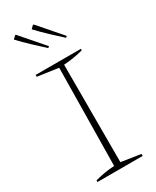

<svg xmlns="http://www.w3.org/2000/svg" viewBox="-222 -938 814 1000"><g transform="rotate(-30 185.5 -438.5)"><path d="M48 0V-10Q79 -18 108 -23Q137 -28 165 -29L173 -615L48 -633V-644H320V-635Q294 -628 264.5 -623Q235 -618 203 -616V-30L320 -12V0ZM175 -732Q141 -763 107.5 -794.5Q74 -826 42 -860L59 -877L64 -876L183 -739ZM282 -732Q248 -763 214.5 -794.5Q181 -826 149 -860L166 -877L171 -876L290 -739Z"/></g></svg>

Font: Piazzolla Thin
Style: Regular
Weight: 100
Designer: Juan Pablo del Peral
Foundry: Huerta Tipografica
Version: Version 1.330